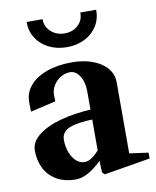

<svg xmlns="http://www.w3.org/2000/svg" viewBox="-84 -799 715 880"><g transform="rotate(-10 273.5 -359.0)"><path d="M35.2 -147Q35.2 -187.2 74.9 -218.1Q114.6 -249 180.6 -266.6Q246.6 -284.2 326.6 -288.2L319 -279.8V-371Q319 -415.8 300.8 -444.3Q282.6 -472.8 255.8 -472.8Q234 -472.8 213.3 -460.7Q192.6 -448.6 179.6 -428.5Q166.6 -408.4 166 -385Q166.4 -366.4 167 -353L49.2 -325.8Q48.2 -336.6 48.2 -371Q48.2 -413.4 76 -446.2Q103.8 -479 154.7 -497.5Q205.6 -516 272 -516Q326.2 -516 368.9 -500Q411.6 -484 435.3 -455.5Q459 -427 459 -391V-51.2L450.6 -60.4L546.8 -47.2V-19.8L332.2 15.8L321 5L318.6 -58L323.6 -53.8Q253.8 16 199.2 16Q143.8 16 106.7 -6.8Q69.6 -29.6 52.4 -66.4Q35.2 -103.2 35.2 -147ZM324.2 -103.4 319 -89.4V-255.6L328.6 -241.8Q250 -240.2 212.4 -224.7Q174.8 -209.2 174.8 -171.6Q174.8 -141.2 184.7 -114.5Q194.6 -87.8 211.9 -71.7Q229.2 -55.6 251.2 -55.6Q267.6 -55.6 284.4 -66.7Q301.2 -77.8 324.2 -103.4ZM100.6 -734H174.6Q174.6 -698.6 200.3 -675.4Q226 -652.2 263.6 -652.2Q301.8 -652.2 326.6 -675.4Q351.4 -698.6 350.2 -734H424.2Q424.8 -692.2 404.5 -659.1Q384.2 -626 347.1 -607.1Q310 -588.2 263.6 -588.2Q216.2 -588.2 178.9 -607.1Q141.6 -626 120.8 -659.1Q100 -692.2 100.6 -734Z"/></g></svg>

Font: Wittgenstein
Style: Regular
Weight: 400
Designer: Jörg Drees
Foundry: Jörg Drees
Version: Version 1.003;Glyphs 3.1.2 (3151)